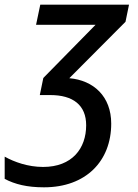

<svg xmlns="http://www.w3.org/2000/svg" viewBox="-80 -559 588 820"><path d="M108 241C287 241 395 129 395 -31C395 -147 320 -216 216 -225L456 -466L471 -539H92L74 -453H328L105 -226L90 -153H135C232 -153 288 -110 288 -24C288 75 228 154 104 154C40 154 -19 133 -60 110V205C-16 228 35 241 108 241Z"/></svg>

Font: Noto Sans Medium
Style: Italic
Weight: 500
Italic angle: -12°
Designer: Monotype Design Team
Foundry: Monotype Imaging Inc.
Version: Version 2.013